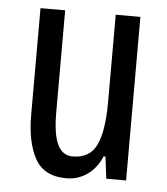

<svg xmlns="http://www.w3.org/2000/svg" viewBox="-45 -577 545 628"><g transform="rotate(5 228.0 -263.5)"><path d="M391 -537V0H326L317 -72H311Q294 -32 263.5 -11Q233 10 195 10Q122 10 92.5 -43.5Q63 -97 63 -187V-537H144V-202Q144 -131 160 -97Q176 -63 210 -63Q266 -63 288 -109Q310 -155 310 -251V-537Z"/></g></svg>

Font: Noto Sans Ethiopic ExtraCondensed
Style: Regular
Weight: 400
Width: 2
Designer: Monotype Design Team
Foundry: Monotype Imaging Inc.
Version: Version 2.102; ttfautohint (v1.8.4.7-5d5b)